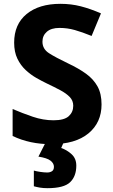

<svg xmlns="http://www.w3.org/2000/svg" viewBox="-20 -744 591 1004"><path d="M511 -198Q511 -103 442.5 -46.5Q374 10 248 10Q135 10 46 -33V-174Q97 -152 151.5 -133.5Q206 -115 260 -115Q316 -115 339.5 -136.5Q363 -158 363 -191Q363 -218 344.5 -237Q326 -256 295 -272.5Q264 -289 224 -308Q199 -320 170 -336.5Q141 -353 114.5 -377.5Q88 -402 71 -437Q54 -472 54 -521Q54 -617 119 -670.5Q184 -724 296 -724Q352 -724 402.5 -711Q453 -698 508 -674L459 -556Q410 -576 371 -587Q332 -598 291 -598Q248 -598 225 -578Q202 -558 202 -526Q202 -488 236 -466Q270 -444 337 -412Q392 -386 430.5 -358Q469 -330 490 -292Q511 -254 511 -198ZM379 122Q379 178 346.5 209Q314 240 228 240Q206 240 188.5 237Q171 234 157 230V148Q171 152 191.5 155Q212 158 227 158Q241 158 251.5 151.5Q262 145 262 128Q262 110 244 96Q226 82 181 75L219 0H313L300 30Q330 40 354.5 62.5Q379 85 379 122Z"/></svg>

Font: Noto Sans Tai Tham
Style: Bold
Weight: 700
Designer: Monotype Design Team 2013. Revised by David WIlliams 2020
Foundry: Monotype Imaging Inc.
Version: Version 2.002; ttfautohint (v1.8.4.7-5d5b)